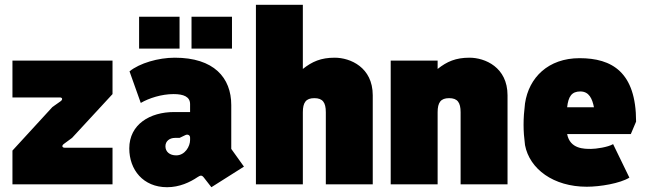

<svg xmlns="http://www.w3.org/2000/svg" viewBox="-20 -770 2709 802"><path d="M32 0H450V-153H250C239 -153 237 -162 247 -169L281 -194L450 -377V-517H32V-363H230C241 -363 243 -354 233 -347L199 -323L32 -141Z M831 -29 863 12 999 -74 946 -148V-331C946 -446 873 -529 710 -529C641 -529 563 -506 521 -472L568 -340C602 -360 655 -377 705 -377C747 -377 774 -366 774 -335V-302H707C607 -302 520 -251 520 -150C520 -61 578 12 678 12C730 12 774 -9 805 -30C817 -38 823 -39 831 -29ZM716 -121C689 -121 671 -136 671 -159C671 -181 689 -194 711 -194H730L755 -206C764 -210 774 -206 774 -195V-185C774 -159 753 -121 716 -121ZM780 -567H949V-700H780ZM561 -567H730V-700H561Z M1049 0H1245V-301C1245 -342 1258 -360 1293 -360C1328 -360 1341 -342 1341 -301V0H1537V-372C1537 -489 1443 -529 1378 -529C1321 -529 1284 -513 1245 -482V-750H1049Z M1612 0H1808V-301C1808 -342 1821 -360 1856 -360C1891 -360 1904 -342 1904 -301V0H2100V-372C2100 -489 2006 -529 1941 -529C1884 -529 1847 -513 1808 -482V-517H1612Z M2431 10C2487 10 2570 -4 2609 -28L2541 -168C2519 -155 2469 -148 2449 -148C2421 -148 2361 -147 2349 -210H2615L2637 -262C2637 -469 2536 -527 2401 -527C2270 -527 2189 -446 2173 -338C2169 -305 2167 -277 2167 -249C2167 -221 2169 -196 2173 -164C2192 -64 2292 10 2431 10ZM2349 -322C2354 -367 2368 -388 2404 -388C2441 -388 2454 -357 2461 -322Z"/></svg>

Font: Finlandica Black
Style: Regular
Weight: 900
Designer: Niklas Ekholm, Juho Hiilivirta, Jaakko Suomalainen
Foundry: Helsinki Type Studio
Version: Version 2.000;Glyphs 3.2 (3202)